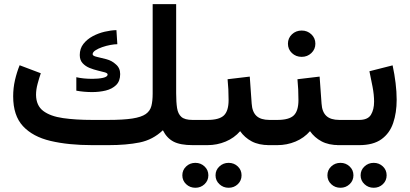

<svg xmlns="http://www.w3.org/2000/svg" viewBox="-20 -700 1977 926"><path d="M425.3 -121.6H499.5Q574.7 -121.6 618.4 -128.4Q662.1 -135.3 683.1 -150.1Q704.1 -165 710.2 -189.2Q716.3 -213.4 716.3 -248.5V-680.2H829.6V-250Q829.6 -207.5 834 -179Q838.4 -150.4 855 -136Q871.6 -121.6 908.7 -121.6H927.2V0H909.7Q849.1 0 816.7 -17.1Q784.2 -34.2 765.6 -71.8Q717.3 -25.9 653.6 -12.9Q589.8 0 502.9 0H425.3Q309.6 0 223.9 -20.3Q138.2 -40.5 90.8 -91.6Q43.5 -142.6 43.5 -235.4Q43.5 -275.4 52.2 -313.5Q61 -351.6 74.7 -385.3L176.8 -346.7Q168.9 -324.2 161.4 -296.1Q153.8 -268.1 153.8 -242.7Q154.3 -190.9 188.5 -165Q222.7 -139.2 283.9 -130.4Q345.2 -121.6 425.3 -121.6ZM348.1 -327.6Q381.3 -319.8 426.3 -319.8Q455.1 -319.8 477.1 -324.7Q499 -329.6 499 -340.8Q499 -347.2 485.6 -351.1Q472.2 -355 452.1 -359.6Q432.1 -364.3 412.1 -372.3Q392.1 -380.4 378.4 -395.3Q364.7 -410.2 364.7 -434.6Q364.7 -465.8 382.3 -488.3Q399.9 -510.7 427.2 -525.4Q454.6 -540 485.1 -547.1Q515.6 -554.2 541.5 -554.7L545.9 -486.8Q532.2 -486.8 512.5 -483.2Q492.7 -479.5 472.9 -472.7Q453.1 -465.8 439.9 -457Q426.8 -448.2 426.8 -438.5Q426.8 -430.2 447 -425.8Q467.3 -421.4 493.7 -414.3Q520 -407.2 538.1 -390.1Q559.6 -372.6 559.6 -342.8Q559.6 -309.1 540.3 -290Q521 -271 490.2 -263.4Q459.5 -255.9 424.3 -255.9Q405.3 -255.9 385.7 -257.6Q366.2 -259.3 348.1 -262.7Z M906.7 -121.6H980.5Q1037.1 -121.6 1059.8 -143.3Q1082.5 -165 1082.5 -217.3Q1082.5 -244.1 1081.3 -269Q1080.1 -293.9 1077.6 -317.9L1184.6 -330.6L1193.8 -200.7Q1196.3 -160.2 1217 -140.9Q1237.8 -121.6 1279.8 -121.6H1290V0H1278.8Q1228 0 1193.8 -18.3Q1159.7 -36.6 1138.2 -67.4Q1109.9 -34.7 1068.4 -17.3Q1026.9 0 980.5 0H906.7ZM1019.5 145.5Q1019.5 120.1 1038.1 102.8Q1056.6 85.4 1082.5 85.4Q1108.9 85.4 1127 102.8Q1145 120.1 1145 145.5Q1145 170.9 1127 188.2Q1108.9 205.6 1082.5 205.6Q1056.6 205.6 1038.1 188.2Q1019.5 170.9 1019.5 145.5ZM859.4 145.5Q859.4 120.1 877.7 102.8Q896 85.4 922.4 85.4Q948.2 85.4 966.6 102.8Q984.9 120.1 984.9 145.5Q984.9 170.9 966.6 188.2Q948.2 205.6 922.4 205.6Q896 205.6 877.7 188.2Q859.4 170.9 859.4 145.5Z M1414.6 -317.9 1521.5 -330.6 1530.8 -200.7Q1533.2 -160.2 1554 -140.9Q1574.7 -121.6 1616.7 -121.6H1627V0H1615.7Q1564.9 0 1530.8 -18.3Q1496.6 -36.6 1475.1 -67.4Q1446.8 -34.7 1405.3 -17.3Q1363.8 0 1317.4 0H1270.5V-121.6H1317.4Q1374 -121.6 1396.7 -143.3Q1419.4 -165 1419.4 -217.3Q1419.4 -244.1 1418.2 -269Q1417 -293.9 1414.6 -317.9ZM1368.7 -489.3Q1368.7 -516.1 1387.9 -534.4Q1407.2 -552.7 1435.1 -552.7Q1462.4 -552.7 1481.7 -534.4Q1501 -516.1 1501 -489.3Q1501 -462.4 1481.7 -444.1Q1462.4 -425.8 1435.1 -425.8Q1407.2 -425.8 1387.9 -444.1Q1368.7 -462.4 1368.7 -489.3Z M1711.9 0H1606.4V-121.6H1711.9Q1753.9 -121.6 1769 -146.5Q1784.2 -171.4 1784.2 -210Q1784.2 -242.7 1776.9 -281Q1769.5 -319.3 1761.7 -356.4L1873.5 -384.8Q1882.8 -341.8 1887.9 -299.6Q1893.1 -257.3 1893.1 -218.8Q1893.1 -156.2 1876.2 -106.7Q1859.4 -57.1 1819.8 -28.6Q1780.3 0 1711.9 0ZM1719.2 145.5Q1719.2 120.1 1737.8 102.8Q1756.3 85.4 1782.2 85.4Q1808.6 85.4 1826.7 102.8Q1844.7 120.1 1844.7 145.5Q1844.7 170.9 1826.7 188.2Q1808.6 205.6 1782.2 205.6Q1756.3 205.6 1737.8 188.2Q1719.2 170.9 1719.2 145.5ZM1559.1 145.5Q1559.1 120.1 1577.4 102.8Q1595.7 85.4 1622.1 85.4Q1647.9 85.4 1666.3 102.8Q1684.6 120.1 1684.6 145.5Q1684.6 170.9 1666.3 188.2Q1647.9 205.6 1622.1 205.6Q1595.7 205.6 1577.4 188.2Q1559.1 170.9 1559.1 145.5Z"/></svg>

Font: Vazirmatn RD UI FD SemiBold
Style: Regular
Weight: 600
Designer: Saber Rastikerdar
Foundry: Saber Rastikerdar
Version: Version 33.003